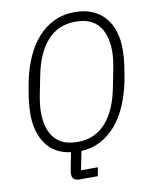

<svg xmlns="http://www.w3.org/2000/svg" viewBox="-94 -779 793 1005"><g transform="rotate(-10 302.5 -276.5)"><path d="M343 157H247Q207 157 207 123Q207 116 208 107.5Q209 99 211 91L227 9Q139 -3 95.5 -66Q52 -129 52 -223Q52 -263 58.5 -309.5Q65 -356 73 -395Q87 -463 112.5 -520.5Q138 -578 175 -620Q212 -662 261.5 -686Q311 -710 373 -710Q427 -710 467 -692.5Q507 -675 533.5 -644Q560 -613 573.5 -570Q587 -527 587 -475Q587 -435 580.5 -388.5Q574 -342 566 -303Q552 -237 528 -181Q504 -125 468.5 -83Q433 -41 386.5 -16Q340 9 282 12L262 111H352ZM271 -38Q363 -38 420.5 -102Q478 -166 501 -283L521 -384Q526 -410 528.5 -433Q531 -456 531 -473Q531 -561 491.5 -610.5Q452 -660 368 -660Q276 -660 218.5 -596Q161 -532 138 -415L118 -314Q113 -288 110.5 -265Q108 -242 108 -225Q108 -137 147.5 -87.5Q187 -38 271 -38Z"/></g></svg>

Font: IBM Plex Sans Condensed Light
Style: Italic
Weight: 300
Width: 3
Italic angle: -11°
Designer: Mike Abbink, Paul van der Laan, Pieter van Rosmalen
Foundry: Bold Monday
Version: Version 1.3